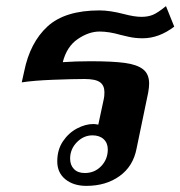

<svg xmlns="http://www.w3.org/2000/svg" viewBox="-20 -597 589 627"><path d="M167 -70Q167 -108 185.5 -135.5Q204 -163 231.5 -177.5Q259 -192 285 -192Q291 -192 301 -190L319 -274Q321 -282 321 -296Q321 -318 306.5 -328.5Q292 -339 256 -339Q218 -339 153.5 -336.5Q89 -334 51 -328L59 -364Q78 -458 135 -510.5Q192 -563 305 -563Q339 -563 385 -551Q419 -542 442 -542Q463 -542 479 -548.5Q495 -555 522 -577L549 -510Q499 -472 446 -472Q421 -472 399.5 -477Q378 -482 374 -483Q336 -494 305 -494Q270 -494 234 -469.5Q198 -445 185 -394Q227 -397 276 -397Q348 -397 388 -391.5Q428 -386 447.5 -370.5Q467 -355 467 -324Q467 -312 464 -295L426 -112Q415 -54 370.5 -22Q326 10 262 10Q220 10 193.5 -11.5Q167 -33 167 -70ZM332 -109Q332 -130 318.5 -142.5Q305 -155 282 -155Q253 -155 231 -132.5Q209 -110 209 -79Q209 -58 221.5 -45Q234 -32 257 -32Q289 -32 310.5 -54.5Q332 -77 332 -109Z"/></svg>

Font: Taviraj SemiBold
Style: Italic
Weight: 600
Italic angle: -12°
Designer: Katatrad Team
Foundry: CadsonDemak
Version: Version 1.001